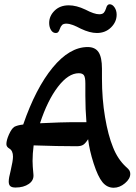

<svg xmlns="http://www.w3.org/2000/svg" viewBox="-20 -871 639 902"><path d="M211 -763Q211 -796 236.5 -821Q262 -846 303 -846Q339 -846 381 -826Q423 -804 446 -804Q461 -804 467.5 -811Q474 -818 478 -831Q483 -851 495 -851Q508 -851 518 -836.5Q528 -822 528 -802Q528 -768 501.5 -742Q475 -716 435 -716Q402 -716 360 -736Q315 -760 293 -760Q278 -760 271.5 -753.5Q265 -747 261 -735Q258 -726 254 -721Q250 -716 242 -716Q228 -716 219.5 -730Q211 -744 211 -763ZM420 -103Q400 -165 394 -217Q381 -197 370.5 -190.5Q360 -184 340 -184Q252 -184 138 -188Q133 -148 133 -115Q133 -92 137 -52Q140 -24 115.5 -7Q91 10 53 10Q36 10 28.5 3.5Q21 -3 21 -18Q21 -35 30 -69Q41 -116 41 -135Q41 -163 24 -173Q10 -181 10 -194Q10 -212 22 -239Q34 -266 47 -275Q62 -283 89 -286Q148 -457 227.5 -553.5Q307 -650 392 -650Q427 -650 443 -626Q459 -602 459 -548V-503Q459 -406 473.5 -320.5Q488 -235 511 -179Q533 -123 572 -87Q584 -77 588 -70Q592 -63 592 -54Q592 -31 567 -10Q542 11 514 11Q483 11 461.5 -15Q440 -41 420 -103ZM316 -297H386Q381 -359 381 -421V-479Q381 -507 374.5 -517Q368 -527 350 -527Q301 -527 252 -463Q203 -399 168 -292Q276 -297 316 -297Z"/></svg>

Font: AkayaTelivigala
Style: Regular
Weight: 400
Designer: Vaishnavi Murthy Yerkadithaya ( vaishnavimurthy@gmail.com ), Juan Luis Blanco Aristondo ( juan@blancoletters.com )
Version: Version 1.000